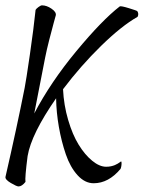

<svg xmlns="http://www.w3.org/2000/svg" viewBox="-25 -668 527 704"><path d="M417 -48.8Q373 3.9 318.4 3.9Q286.1 3.9 259.3 -25.6Q232.4 -55.2 216.3 -102.3Q200.2 -149.4 190.9 -202.4Q181.6 -255.4 180.7 -307.6Q89.8 -176.8 76.2 -95.7Q65.9 -15.6 68.4 -1Q55.2 15.6 43 15.6Q36.1 15.6 14.6 2.9Q-6.8 -9.8 -4.9 -19.5Q37.1 -202.6 65.4 -345.7Q70.3 -370.1 84.5 -467.5Q98.6 -564.9 105.5 -631.8Q107.9 -636.2 116.2 -642.3Q124.5 -648.4 128.9 -648.4Q146 -648.4 163.8 -636.2Q181.6 -624 179.7 -612.3Q179.2 -610.4 172.1 -584.7Q165 -559.1 155.5 -521.7Q146 -484.4 140.6 -457Q101.1 -255.4 100.6 -252Q160.6 -366.7 255.1 -480.7Q349.6 -594.7 414.1 -644.5Q418.5 -647 448 -637.9Q477.5 -628.9 478.5 -627Q484.9 -617.2 479.5 -606.4Q420.9 -573.2 345.9 -500Q271 -426.8 206.1 -340.8Q209 -282.2 224.9 -228.3Q240.7 -174.3 263.4 -137.5Q286.1 -100.6 313 -78.6Q339.8 -56.6 364.3 -56.6Q373.5 -56.6 381.8 -58.3Q390.1 -60.1 396.2 -62.7Q402.3 -65.4 406.5 -67.9Q410.6 -70.3 414.6 -73.2Q418.5 -76.2 418.9 -76.2Q420.4 -76.2 420.7 -71Q420.9 -65.9 419.9 -59.3Q418.9 -52.7 417 -48.8Z"/></svg>

Font: Crimson
Style: Italic
Weight: 400
Italic angle: -11°
Version: Version 0.8